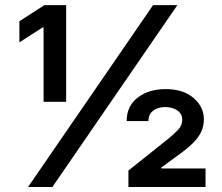

<svg xmlns="http://www.w3.org/2000/svg" viewBox="-20 -748 888 768"><path d="M154.3 -340.8V-638.2H150.4L57.6 -578.6V-663.1L157.7 -727.5H244.6V-340.8ZM92.3 0 592.3 -727.5H689.5L189.5 0ZM493.7 0V-65.9L648.9 -189.5Q677.2 -212.4 693.1 -229.7Q709 -247.1 709 -268.6Q709 -292.5 689.5 -306.2Q669.9 -319.8 640.6 -319.8Q611.3 -319.8 592.5 -305.2Q573.7 -290.5 573.7 -263.7H486.8Q486.3 -322.8 530.3 -357.2Q574.2 -391.6 642.6 -391.6Q712.4 -391.6 753.9 -356.4Q795.4 -321.3 795.4 -270.5Q795.4 -242.7 784.2 -219.5Q772.9 -196.3 749.3 -173.3Q725.6 -150.4 688 -124L625.5 -78.1V-74.2H802.2V0Z"/></svg>

Font: V-Inter
Style: SemiBold-600
Weight: 600
Designer: Rasmus Andersson
Foundry: rsms
Version: Version 4.000;git-4146feb